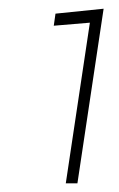

<svg xmlns="http://www.w3.org/2000/svg" viewBox="-20 -741 270 436"><path d="M155.8 -324.7H129.4L184.1 -689.5L102.1 -682.6L106 -710L215.3 -721.2Z"/></svg>

Font: Roboto-ThinItalic
Style: Italic
Weight: 250
Italic angle: -12°
Designer: Google
Version: Version 1.100141; 2013; ttfautohint (v0.94.14-c901) -l 8 -r 